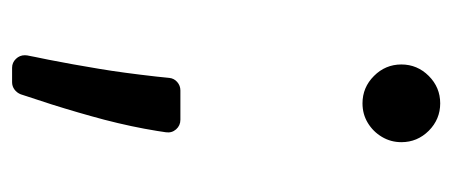

<svg xmlns="http://www.w3.org/2000/svg" viewBox="-234 -332 745 316"><g transform="rotate(90 138.0 -174.5)"><path d="M71.4 156.6Q71.4 154.1 71.7 152.7Q72.1 150.2 72.8 147.2Q73.5 144.2 74.2 139.9L78.8 117.5Q86.3 79.5 93.8 34.1Q100.1 -3.2 106.5 -59.7L108.7 -81Q109.4 -88.8 115.4 -94.1Q121.4 -99.4 129.3 -99.4H177.6Q187.1 -99.4 193.4 -92.3Q199.6 -85.2 198.2 -75.6L196 -61.1Q189.3 -19.5 177.6 25.6Q166.2 68.5 152.3 112.6L135.7 163.4Q133.2 169.7 127.8 173.7Q122.5 177.6 115.8 177.6H92Q83.5 177.6 77.4 171.3Q71.4 165.1 71.4 156.6ZM86.6 -463.1Q86.6 -489.3 105.5 -508.2Q124.3 -527 150.6 -527Q176.8 -527 195.7 -508.2Q214.5 -489.3 214.5 -463.1Q214.5 -445.7 205.8 -431.1Q197.1 -416.5 182.7 -407.8Q168.3 -399.1 150.6 -399.1Q124.3 -399.1 105.5 -418Q86.6 -436.8 86.6 -463.1Z"/></g></svg>

Font: DeltaSans
Style: Regular
Weight: 400
Designer: Rasmus Andersson
Foundry: rsms
Version: Version 3.012